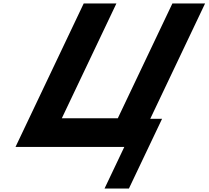

<svg xmlns="http://www.w3.org/2000/svg" viewBox="-20 -845 1199 1104"><path d="M657.4 -165H335.5L649.3 -825H461.3L69.1 0H694.7L581 239.2H721.2L912 -162H844L1159.2 -825H971.2Z"/></svg>

Font: Hussar
Style: BdSuprExtOblFive
Weight: 700
Foundry: Cannot Into Space Fonts
Version: Version 2.00